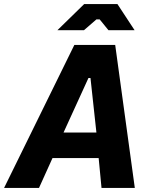

<svg xmlns="http://www.w3.org/2000/svg" viewBox="-70 -920 720 940"><path d="M-50 0H121L187 -146H413L427 0H590L494 -700H294ZM211 -772H341L402 -825H418L461 -772H589L505 -900H342ZM241 -271 363 -538H373L402 -271Z"/></svg>

Font: Fixel Text 20240404
Style: Bold Italic
Weight: 700
Width: 4
Italic angle: -10°
Designer: AlfaBravo + MacPaw
Foundry: Kyrylo Tkachov, Marchela Mozhyna, Serhii Makarenko, Maria Weinstein, Zakhar Kryvoshyya
Version: Version 1.211;Glyphs 3.2 (3225)